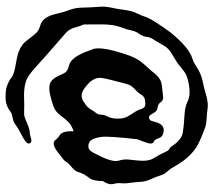

<svg xmlns="http://www.w3.org/2000/svg" viewBox="-60 -724 806 727"><g transform="rotate(90 343.5 -360.0)"><path d="M673.8 -427.7 672.9 -404.3Q672.9 -398.4 675.8 -386.7Q680.7 -368.2 665 -345.7Q665 -309.6 654.3 -295.9Q637.7 -274.4 633.3 -259.8Q628.9 -245.1 624.5 -240.2Q620.1 -235.4 615.2 -230.5Q597.7 -216.8 592.8 -208Q587.9 -199.2 580.6 -194.3Q573.2 -189.5 561.5 -179.7Q525.4 -150.4 511.7 -164.1Q500 -178.7 491.2 -182.6Q474.6 -193.4 476.6 -235.4Q454.1 -227.5 442.9 -216.8Q431.6 -206.1 417 -186Q402.3 -166 381.8 -158.7Q361.3 -151.4 336.9 -146Q312.5 -140.6 296.9 -145.5Q276.4 -151.4 260.7 -191.4Q253.9 -207 245.1 -211.4Q236.3 -215.8 224.6 -218.8Q198.2 -225.6 175.8 -281.2Q170.9 -294.9 167 -304.7Q151.4 -336.9 190.4 -447.3Q201.2 -474.6 212.9 -489.7Q224.6 -504.9 235.4 -516.1Q246.1 -527.3 252.4 -535.6Q258.8 -543.9 265.6 -550.8Q282.2 -567.4 303.2 -569.3Q324.2 -571.3 334 -572.8Q343.8 -574.2 349.6 -574.2Q359.4 -574.2 365.2 -566.4Q371.1 -558.6 375.5 -556.6Q379.9 -554.7 383.8 -553.7Q387.7 -552.7 392.6 -551.8Q400.4 -549.8 405.8 -540.5Q411.1 -531.2 414.1 -527.3Q419.9 -517.6 427.7 -521Q435.5 -524.4 437.5 -530.8Q439.5 -537.1 441.4 -544.9Q451.2 -583 482.4 -575.2Q498 -571.3 502.4 -558.6Q506.8 -545.9 509.8 -543Q512.7 -540 515.6 -539.1Q527.3 -534.2 520.5 -513.7Q513.7 -493.2 506.8 -476.6Q494.1 -365.2 498 -339.4Q502 -313.5 509.3 -303.2Q516.6 -293 527.8 -291.5Q539.1 -290 545.9 -294.9Q552.7 -299.8 560.5 -315.4L574.2 -342.8Q593.8 -385.7 587.9 -405.3Q582 -424.8 583.5 -441.4Q585 -458 586.9 -474.6Q591.8 -516.6 579.1 -537.6Q566.4 -558.6 561.5 -568.8Q556.6 -579.1 553.7 -585Q548.8 -595.7 542 -598.6Q537.1 -600.6 532.7 -607.9Q528.3 -615.2 521.5 -623Q502.9 -645.5 479.5 -648.9Q456.1 -652.3 440.9 -653.3Q425.8 -654.3 412.1 -655.3Q383.8 -657.2 366.7 -665.5Q349.6 -673.8 333 -674.3Q316.4 -674.8 300.8 -671.9Q266.6 -666 252.4 -655.3Q238.3 -644.5 231.9 -639.6Q225.6 -634.8 218.8 -628.9Q211.9 -624 183.6 -607.4Q164.1 -595.7 154.8 -581.1Q145.5 -566.4 140.1 -556.2Q134.8 -545.9 127.9 -536.1Q121.1 -526.4 119.1 -511.7Q117.2 -497.1 107.4 -483.4Q97.7 -469.7 94.7 -454.1Q91.8 -438.5 84.5 -419.4Q77.1 -400.4 74.7 -383.3Q72.3 -366.2 71.8 -347.2Q71.3 -328.1 71.8 -309.1Q72.3 -290 72.3 -272.5Q78.1 -261.7 83 -242.2Q87.9 -222.7 101.6 -208Q109.4 -201.2 120.1 -191.9Q130.9 -182.6 147.5 -168Q164.1 -153.3 173.3 -145.5Q182.6 -137.7 193.4 -127.9Q209 -113.3 238.3 -87.4Q267.6 -61.5 284.7 -55.7Q301.8 -49.8 319.8 -48.3Q337.9 -46.9 357.9 -47.9Q377.9 -48.8 395.5 -47.9Q413.1 -46.9 422.4 -49.8Q431.6 -52.7 449.7 -60.5Q467.8 -68.4 478 -68.8Q488.3 -69.3 498 -72.3Q515.6 -79.1 521 -71.3Q526.4 -63.5 517.1 -55.2Q507.8 -46.9 487.3 -36.6Q466.8 -26.4 453.6 -16.6Q440.4 -6.8 425.8 -4.4Q411.1 -2 404.8 2.4Q398.4 6.8 390.6 11.7Q372.1 22.5 347.2 22.5Q322.3 22.5 309.6 18.6Q296.9 14.6 288.1 9.8Q279.3 4.9 271.5 -1Q263.7 -6.8 248.5 -10.7Q233.4 -14.6 223.1 -16.1Q212.9 -17.6 205.1 -19.5Q161.1 -27.3 138.7 -50.8Q128.9 -62.5 121.1 -73.2Q113.3 -84 104 -93.8Q94.7 -103.5 77.6 -108.4Q60.5 -113.3 51.3 -125Q42 -136.7 37.1 -151.4Q32.2 -166 28.8 -182.1Q25.4 -198.2 17.1 -219.7Q8.8 -241.2 8.3 -270Q7.8 -298.8 5.9 -321.8Q3.9 -344.7 4.9 -355Q5.9 -365.2 7.8 -375Q9.8 -384.8 12.2 -396.5Q14.6 -408.2 16.6 -425.8Q21.5 -458 27.3 -468.8Q39.1 -492.2 44.9 -511.7Q53.7 -535.2 102.5 -602.5Q159.2 -671.9 200.2 -684.6Q212.9 -688.5 222.2 -694.3Q231.4 -700.2 241.2 -706.1Q264.6 -719.7 290 -724.6Q306.6 -727.5 319.8 -731.4Q333 -735.4 343.8 -738.3Q371.1 -745.1 389.2 -742.7Q407.2 -740.2 417.5 -739.7Q427.7 -739.3 435.5 -738.3Q453.1 -737.3 465.8 -731.9Q478.5 -726.6 490.7 -722.2Q502.9 -717.8 516.6 -710.9Q562.5 -690.4 596.7 -638.7Q603.5 -628.9 607.4 -621.1Q618.2 -601.6 627 -592.3Q635.7 -583 638.7 -576.7Q641.6 -570.3 643.6 -564.5L648.4 -550.8Q650.4 -543.9 658.7 -525.9Q667 -507.8 668 -489.7Q668.9 -471.7 671.4 -453.1Q673.8 -434.6 673.8 -427.7ZM421.9 -366.2Q428.7 -381.8 428.7 -401.4Q428.7 -420.9 424.3 -431.2Q419.9 -441.4 414.1 -450.7Q408.2 -460 401.9 -469.7Q395.5 -479.5 391.6 -493.2Q386.7 -506.8 374.5 -506.8Q362.3 -506.8 355.5 -504.9Q348.6 -502.9 345.2 -500Q341.8 -497.1 339.8 -494.1Q332 -480.5 322.3 -471.7Q305.7 -457 301.3 -446.3Q296.9 -435.5 294.9 -426.3Q293 -417 287.6 -397.9Q282.2 -378.9 276.9 -354.5Q271.5 -330.1 277.8 -316.4Q284.2 -302.7 292 -294.9Q299.8 -287.1 308.6 -280.3Q327.1 -265.6 340.3 -265.6Q353.5 -265.6 362.8 -272Q372.1 -278.3 381.8 -285.2Q390.6 -293.9 395 -302.2Q399.4 -310.5 406.2 -318.8Q413.1 -327.1 413.6 -338.4Q414.1 -349.6 416.5 -354.5Q418.9 -359.4 421.9 -366.2Z"/></g></svg>

Font: Creepster
Style: Regular
Weight: 400
Designer: Font Diner, Inc
Foundry: Font Diner, Inc
Version: Version 1.002